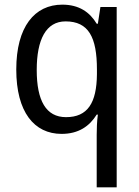

<svg xmlns="http://www.w3.org/2000/svg" viewBox="-20 -566 599 826"><path d="M396 14V240H482V-536H412L401 -464H396C366 -514 320 -546 248 -546C129 -546 50 -451 50 -267C50 -84 127 10 245 10C318 10 365 -23 396 -73H401C397 -44 396 -10 396 14ZM264 -62C178 -62 138 -133 138 -265C138 -396 178 -474 262 -474C361 -474 397 -406 397 -267V-247C396 -123 357 -62 264 -62Z"/></svg>

Font: Noto Sans Malayalam SemiCondensed
Style: Regular
Weight: 400
Width: 4
Designer: Jelle Bosma - Monotype Design Team
Foundry: Monotype Imaging Inc.
Version: Version 2.104